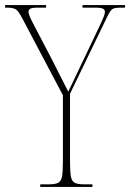

<svg xmlns="http://www.w3.org/2000/svg" viewBox="-29 -734 511 754"><path d="M129 0V-10H162Q187 -10 199 -16Q211 -22 214.5 -40.5Q218 -59 218 -98V-360L59 -661Q43 -692 32 -698Q21 -704 -2 -704H-9V-714H152V-704H121Q96 -704 89.5 -699.5Q83 -695 83 -688Q83 -680 88.5 -667.5Q94 -655 104 -636L171 -508Q188 -474 204.5 -442Q221 -410 239 -374Q248 -392 258 -413.5Q268 -435 283 -466L366 -640Q375 -660 379 -670Q383 -680 383 -688Q383 -695 376 -699.5Q369 -704 343 -704H295V-714H462V-704H449Q431 -704 421.5 -702Q412 -700 405 -691Q398 -682 389 -662L246 -366V-98Q246 -59 249.5 -40.5Q253 -22 265 -16Q277 -10 302 -10H334V0Z"/></svg>

Font: Noto Serif Display Condensed Thin
Style: Regular
Weight: 100
Width: 3
Designer: Monotype Design Team
Foundry: Monotype Imaging Inc.
Version: Version 2.009